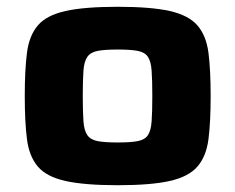

<svg xmlns="http://www.w3.org/2000/svg" viewBox="-20 -538 694 566"><path d="M327 8Q229 8 173 -4.5Q117 -17 91.5 -47Q66 -77 59.5 -127.5Q53 -178 53 -255Q53 -332 59.5 -382.5Q66 -433 91.5 -463Q117 -493 173 -505.5Q229 -518 327 -518Q425 -518 480.5 -505.5Q536 -493 562 -463Q588 -433 594.5 -382.5Q601 -332 601 -255Q601 -178 594.5 -127.5Q588 -77 562 -47Q536 -17 480.5 -4.5Q425 8 327 8ZM327 -118Q365 -118 386 -122Q407 -126 416 -139.5Q425 -153 427 -180.5Q429 -208 429 -255Q429 -302 427 -329.5Q425 -357 416 -370.5Q407 -384 386 -388Q365 -392 327 -392Q289 -392 268 -388Q247 -384 237.5 -370.5Q228 -357 226 -329.5Q224 -302 224 -255Q224 -208 226 -180.5Q228 -153 237.5 -139.5Q247 -126 268 -122Q289 -118 327 -118Z"/></svg>

Font: Saira Expanded
Style: Bold
Weight: 700
Width: 7
Designer: Hector Gatti with collaboration of the Omnibus-Type team
Foundry: Omnibus-Type
Version: Version 1.100; ttfautohint (v1.8.3)